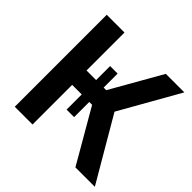

<svg xmlns="http://www.w3.org/2000/svg" viewBox="-178 -879 1048 1048"><g transform="rotate(45 346.0 -355.0)"><path d="M74 0V-710H211V-417H285V-525H343V-417H363L530 -710H673L478 -366L692 0H542L365 -306H343V-189H285V-306H211V0Z"/></g></svg>

Font: Raleway
Style: Bold
Weight: 700
Designer: Matt McInerney, Pablo Impallari, Rodrigo Fuenzalida
Foundry: Matt McInerney, Pablo Impallari, Rodrigo Fuenzalida
Version: Version 4.026